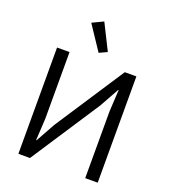

<svg xmlns="http://www.w3.org/2000/svg" viewBox="-167 -1067 1040 1185"><g transform="rotate(20 353.5 -474.5)"><path d="M93 0V-698H175V-260L167 -117H170L240 -243L538 -698H614V0H532V-438L540 -581H537L467 -455L169 0ZM345 -755 239 -914 312 -949 397 -779Z"/></g></svg>

Font: IBM Plex Sans
Style: Regular
Weight: 400
Designer: Mike Abbink, Paul van der Laan, Pieter van Rosmalen
Foundry: Bold Monday
Version: Version 3.201